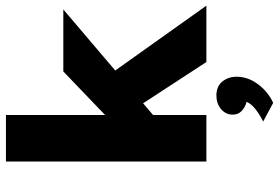

<svg xmlns="http://www.w3.org/2000/svg" viewBox="-170 -560 960 661"><g transform="rotate(-90 310.5 -230.0)"><path d="M84.5 0V-690H244.5V0ZM224.5 -329.5 394.5 -492.5H608L224.5 -166.5ZM427 0 220.5 -316.5 367 -357 621 0ZM286.5 230 222 195.5Q244.5 184.5 263.5 170Q282.5 155.5 290 138.5Q270.5 133.5 257.5 120.5Q244.5 107.5 246 87Q247.5 64.5 266.2 49.5Q285 34.5 311.5 34.5Q345 34.5 361.8 57.5Q378.5 80.5 376 111.5Q374 147 349.2 179.5Q324.5 212 286.5 230Z"/></g></svg>

Font: Karla ExtraBold
Style: Regular
Weight: 800
Designer: Jonathan Pinhorn
Version: Version 2.001